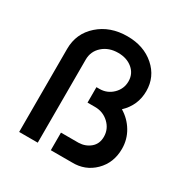

<svg xmlns="http://www.w3.org/2000/svg" viewBox="-168 -901 1031 1051"><g transform="rotate(30 347.0 -375.0)"><path d="M515 -388.8Q565 -358.8 594.4 -309.4Q623.8 -260 623.8 -201.2Q623.8 -112.5 565.6 -55Q507.5 2.5 422.5 0H290V-111.2H401.2Q443.8 -112.5 474.4 -138.1Q505 -163.8 505 -208.8Q505 -257.5 468.8 -291.9Q432.5 -326.2 381.2 -326.2H333.8V-423.8H352.5Q401.2 -423.8 435.6 -457.5Q470 -491.2 470 -538.8Q470 -586.2 434.4 -616.2Q398.8 -646.2 343.8 -646.2Q285 -646.2 246.2 -611.9Q207.5 -577.5 207.5 -525V0H90V-525Q90 -622.5 161.9 -686.2Q233.8 -750 342.5 -750Q446.2 -750 513.8 -690.6Q581.2 -631.2 581.2 -541.2Q581.2 -451.2 515 -388.8Z"/></g></svg>

Font: Now Medium
Style: Regular
Weight: 500
Designer: Alfredo Marco Pradil
Foundry: Alfredo Marco Pradil
Version: Version 1.002;PS 001.002;hotconv 1.0.88;makeotf.lib2.5.64775